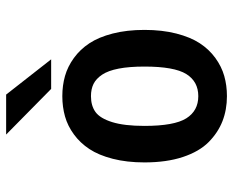

<svg xmlns="http://www.w3.org/2000/svg" viewBox="-86 -644 742 610"><g transform="rotate(-90 285.0 -339.0)"><path d="M401.5 -547.5H307.5L162.5 -690.5H289.5ZM284.5 11Q241.5 11 205 -3.2Q168.5 -17.5 138.5 -47.2Q108.5 -77 91.2 -129Q74 -181 74 -251Q74 -307 85.5 -351.8Q97 -396.5 116.5 -426Q136 -455.5 163 -475.2Q190 -495 220.2 -503.5Q250.5 -512 284.5 -512Q318.5 -512 348.5 -503.5Q378.5 -495 405.8 -475.2Q433 -455.5 452.5 -426Q472 -396.5 483.5 -351.8Q495 -307 495 -251Q495 -195 483.5 -150Q472 -105 452.5 -75.2Q433 -45.5 405.8 -25.8Q378.5 -6 348.5 2.5Q318.5 11 284.5 11ZM378.5 -251Q378.5 -299.5 372 -333Q365.5 -366.5 352.8 -385.5Q340 -404.5 323.5 -412.8Q307 -421 284.5 -421Q254 -421 234 -406.5Q214 -392 202 -353.5Q190 -315 190 -251Q190 -156.5 214 -118.2Q238 -80 284.5 -80Q331 -80 354.8 -118.2Q378.5 -156.5 378.5 -251Z"/></g></svg>

Font: League Mono Narrow Medium
Style: Regular
Weight: 500
Width: 3
Designer: Tyler Finck
Foundry: The League of Moveable Type / Tyler Finck
Version: Version 2.210